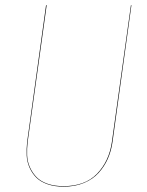

<svg xmlns="http://www.w3.org/2000/svg" viewBox="-20 -700 557 729"><path d="M479 -680.2 407.2 -161.1Q402.3 -126.5 389.2 -96.9Q376 -67.4 354 -43.2Q332 -19 298.1 -5.1Q264.2 8.8 221.2 8.8Q187 8.8 160.4 -0.5Q133.8 -9.8 117.9 -25.6Q102.1 -41.5 92.3 -63.2Q82.5 -85 81.3 -109.6Q80.1 -134.3 83 -161.1L154.8 -680.2H157.2L85 -161.1Q82 -134.8 83 -110.4Q84 -85.9 93.8 -64.5Q103.5 -43 119.1 -27.1Q134.8 -11.2 160.9 -2.2Q187 6.8 221.2 6.8Q303.2 6.8 348.9 -40.8Q394.5 -88.4 404.8 -161.1L477.1 -680.2Z"/></svg>

Font: Fira Sans Compressed Two
Style: Italic
Weight: 100
Width: 3
Italic angle: -8°
Designer: Carrois Corporate & Edenspiekermann AG
Foundry: Carrois Corporate GbR & Edenspiekermann AG
Version: Version 4.203;PS 004.203;hotconv 1.0.88;makeotf.lib2.5.64775